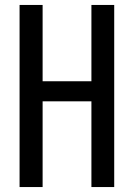

<svg xmlns="http://www.w3.org/2000/svg" viewBox="-20 -755 540 775"><path d="M59 0H152V-346H349V0H441V-735H349V-427H152V-735H59Z"/></svg>

Font: Noto Sans Mono CJK SC
Style: Regular
Weight: 400
Designer: Ryoko NISHIZUKA 西塚涼子 (kana, bopomofo & ideographs); Paul D. Hunt (Latin, Greek & Cyrillic); Sandoll Communications 산돌커뮤니
Foundry: Adobe
Version: Version 2.004;hotconv 1.0.118;makeotfexe 2.5.65603